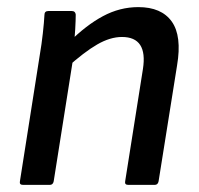

<svg xmlns="http://www.w3.org/2000/svg" viewBox="-20 -520 559 540"><path d="M341 0Q330 0 332 -10L382 -326Q396 -416 323 -416Q290 -416 253.5 -395Q217 -374 167 -329L174 -401Q222 -449 269.5 -474.5Q317 -500 369 -500Q434 -500 463 -459.5Q492 -419 478 -336L426 -10Q424 0 415 0ZM45 0Q34 0 36 -10L92 -366Q97 -395 100.5 -426.5Q104 -458 105 -478Q105 -489 116 -489H182Q192 -489 193 -479Q193 -464 191.5 -437Q190 -410 187 -390V-364L131 -10Q129 0 120 0Z"/></svg>

Font: Sofia Sans Semi Condensed SemiBold
Style: Italic
Weight: 600
Italic angle: -9°
Version: Version 4.100